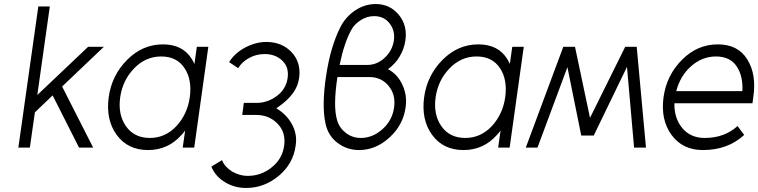

<svg xmlns="http://www.w3.org/2000/svg" viewBox="-20 -732 3760 952"><path d="M71 0H128L153 -175L241 -259L372 0H442L288 -303L495 -500H417L165 -261L227 -700H170Z M956 -500 944 -415Q941 -421 938 -427Q935 -433 932 -438Q887 -512 788 -512Q687 -512 611 -436Q534 -359 519 -250Q504 -139 558 -64Q613 12 714 12Q813 12 879 -62Q884 -67 889 -73Q894 -79 898 -85L886 0H943L1013 -500ZM779 -452Q857 -452 895 -394Q914 -366 920.5 -329.5Q927 -293 921 -250Q915 -207 898 -171Q881 -135 854 -106Q799 -48 723 -48Q645 -48 604 -107Q564 -165 576 -250Q588 -334 645 -393Q702 -452 779 -452Z M1300 -524Q1248 -524 1195 -496Q1143 -468 1116 -424L1161 -394Q1179 -425 1216 -445Q1234 -455 1253.5 -459.5Q1273 -464 1292 -464Q1346 -464 1380 -431Q1414 -399 1406 -344Q1398 -291 1354 -257Q1310 -224 1259 -222H1189L1181 -162H1251Q1314 -162 1356 -119Q1398 -76 1389 -10Q1380 56 1327 98Q1275 140 1209 140Q1187 140 1167 134Q1147 128 1130 118Q1113 107 1100.5 93.5Q1088 80 1081 62L1028 94Q1038 119 1055 138Q1072 157 1095 171Q1142 200 1200 200Q1290 200 1362 140Q1434 80 1446 -10Q1455 -67 1427 -117Q1414 -141 1394.5 -160.5Q1375 -180 1350 -195Q1405 -231 1434 -272Q1446 -289 1453 -307Q1460 -325 1463 -344Q1474 -422 1426 -473Q1378 -524 1300 -524Z M1843 -712Q1789 -712 1742 -681Q1694 -649 1668 -598Q1619 -502 1597 -357Q1586 -284 1585 -224.5Q1584 -165 1594 -119Q1607 -59 1653 -24Q1700 12 1760 12Q1843 12 1911 -50Q1979 -112 1991 -199Q2000 -259 1975 -312Q1963 -338 1945.5 -357Q1928 -376 1904 -389Q1921 -402 1935.5 -417Q1950 -432 1961 -451Q1984 -489 1990 -531Q2001 -606 1957 -659Q1913 -712 1843 -712ZM1835 -652Q1883 -652 1911 -617Q1940 -580 1933 -531Q1925 -480 1887 -445Q1849 -410 1801 -410H1664Q1675 -464 1689.5 -507.5Q1704 -551 1721 -582Q1729 -598 1741.5 -610.5Q1754 -623 1770 -633Q1801 -652 1835 -652ZM1653 -350H1811Q1871 -350 1907 -306Q1943 -262 1934 -199Q1925 -135 1877 -92Q1828 -48 1769 -48Q1728 -48 1696 -72Q1680 -84 1669 -99.5Q1658 -115 1652 -134Q1641 -170 1641.5 -224Q1642 -278 1653 -350Z M2520 -500 2508 -415Q2505 -421 2502 -427Q2499 -433 2496 -438Q2451 -512 2352 -512Q2251 -512 2175 -436Q2098 -359 2083 -250Q2068 -139 2122 -64Q2177 12 2278 12Q2377 12 2443 -62Q2448 -67 2453 -73Q2458 -79 2462 -85L2450 0H2507L2577 -500ZM2343 -452Q2421 -452 2459 -394Q2478 -366 2484.5 -329.5Q2491 -293 2485 -250Q2479 -207 2462 -171Q2445 -135 2418 -106Q2363 -48 2287 -48Q2209 -48 2168 -107Q2128 -165 2140 -250Q2152 -334 2209 -393Q2266 -452 2343 -452Z M2862 -60H2924L2831 -500H2773ZM2587 0H2645L2831 -500H2773ZM3124 0H3183L3137 -500H3080ZM2862 -60H2924L3137 -500H3080Z M3711 -220 3715 -250Q3732 -363 3685 -438Q3639 -512 3539 -512Q3438 -512 3362 -436Q3285 -359 3270 -250Q3255 -139 3309 -64Q3364 12 3465 12Q3589 12 3670 -63L3637 -107Q3572 -48 3474 -48Q3404 -48 3363 -97Q3343 -121 3333 -152Q3323 -183 3324 -220ZM3530 -452Q3599 -452 3632 -404Q3665 -355 3661 -280H3333Q3353 -356 3406 -403Q3461 -452 3530 -452Z"/></svg>

Font: Unageo
Style: Light-Italic
Weight: 300
Designer: Richard Sepsi
Foundry: Richard Sepsi
Version: Version 2.000